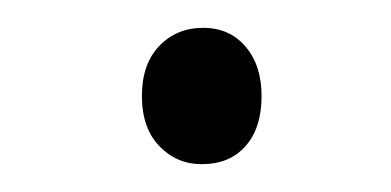

<svg xmlns="http://www.w3.org/2000/svg" viewBox="-20 -670 281 138"><path d="M82 -601Q82 -624 94.5 -637Q107 -650 126 -650Q145 -650 156.5 -636.5Q168 -623 168 -601Q168 -578 156.5 -565Q145 -552 125 -552Q107 -552 94.5 -565Q82 -578 82 -601Z"/></svg>

Font: Noto Sans Condensed Light
Style: Regular
Weight: 300
Width: 3
Designer: Monotype Design Team
Foundry: Monotype Imaging Inc.
Version: Version 2.013; ttfautohint (v1.8.4.7-5d5b)